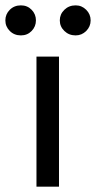

<svg xmlns="http://www.w3.org/2000/svg" viewBox="-56 -696 358 716"><path d="M0 0ZM80 -485H164V0H80ZM-36 -620Q-36 -643 -19.5 -659.5Q-3 -676 22 -676Q46 -676 62 -659.5Q78 -643 78 -620Q78 -597 62 -580.5Q46 -564 22 -564Q-3 -564 -19.5 -580.5Q-36 -597 -36 -620ZM167 -620Q167 -643 184 -659.5Q201 -676 226 -676Q249 -676 265.5 -659.5Q282 -643 282 -620Q282 -597 265.5 -580.5Q249 -564 226 -564Q201 -564 184 -580.5Q167 -597 167 -620Z"/></svg>

Font: Niramit
Style: Regular
Weight: 400
Version: Version 1.000; ttfautohint (v1.6)